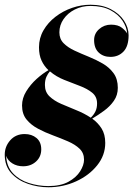

<svg xmlns="http://www.w3.org/2000/svg" viewBox="-24 -780 562 810"><path d="M420 -177Q420 -125 386 -82.5Q352 -40 297.2 -15Q242.5 10 180 10Q136 10 93.8 -4.5Q51.5 -19 23.8 -49.2Q-4 -79.5 -4 -127.5Q-4 -162 19.2 -188.2Q42.5 -214.5 80 -214.5Q110 -214.5 130 -197.8Q150 -181 150 -150Q150 -118.5 128 -98.5Q106 -78.5 73.5 -78.5Q47.5 -78.5 28 -90.8Q8.5 -103 2 -122.5Q4 -77.5 30.5 -49.2Q57 -21 97.2 -8Q137.5 5 180 5Q231.5 5 264.8 -13.2Q298 -31.5 314.2 -57.5Q330.5 -83.5 330.5 -106.5Q330.5 -134.5 311.8 -152.5Q293 -170.5 263 -183.5Q233 -196.5 199.8 -208.8Q166.5 -221 136.8 -236.8Q107 -252.5 88 -275.8Q69 -299 69 -335Q69 -366 86.8 -394.8Q104.5 -423.5 130.2 -446.8Q156 -470 180.5 -484Q162.5 -500.5 151.5 -524Q140.5 -547.5 140.5 -580.5Q140.5 -619.5 159.5 -652.2Q178.5 -685 210 -709.2Q241.5 -733.5 280 -746.8Q318.5 -760 358 -760Q407 -760 443 -741.5Q479 -723 498.8 -693.5Q518.5 -664 518.5 -631Q518.5 -585 497 -562.5Q475.5 -540 442 -540Q412 -540 392.5 -558.2Q373 -576.5 373 -611Q373 -638.5 394.2 -657.2Q415.5 -676 444.5 -676Q474 -676 490.8 -662.5Q507.5 -649 512.5 -638.5Q510.5 -666.5 492.5 -693.2Q474.5 -720 441 -737.5Q407.5 -755 358 -755Q321.5 -755 291.8 -740Q262 -725 244.2 -699.5Q226.5 -674 226.5 -643.5Q226.5 -615.5 244.5 -597.5Q262.5 -579.5 290.5 -566.5Q318.5 -553.5 350 -540.8Q381.5 -528 409.5 -511.8Q437.5 -495.5 455.2 -471Q473 -446.5 473 -409.5Q473 -378.5 456.5 -354.8Q440 -331 415 -312.8Q390 -294.5 365 -279.5Q389 -262.5 404.5 -238Q420 -213.5 420 -177ZM165.5 -421.5Q165.5 -392 184.8 -373.5Q204 -355 234.2 -341.8Q264.5 -328.5 297.8 -315.2Q331 -302 359 -283.5Q371.5 -295.5 378.5 -309.8Q385.5 -324 385.5 -343.5Q385.5 -372 365 -388.8Q344.5 -405.5 312.8 -417.5Q281 -429.5 247 -443Q213 -456.5 186.5 -479Q178 -469.5 171.8 -455.8Q165.5 -442 165.5 -421.5Z"/></svg>

Font: Bodoni* 36pt
Style: Bold Italic
Weight: 700
Italic angle: -13°
Version: Version 2.3